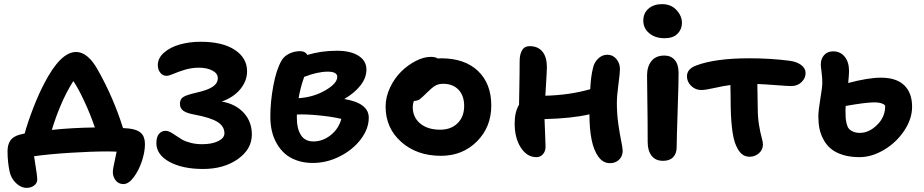

<svg xmlns="http://www.w3.org/2000/svg" viewBox="-20 -760 4424 919"><path d="M570.8 121.1Q547.4 121.1 533.7 103.5Q520 85.9 520 62Q520 50.3 527.8 15.9Q535.6 -18.6 538.1 -34.2Q532.2 -34.2 519 -34.7Q505.9 -35.2 498 -35.2Q418.5 -35.2 317.4 -28.8Q216.3 -22.5 143.1 -12.2Q145 1.5 149.4 28.6Q153.8 55.7 156 73Q158.2 90.3 158.2 99.1Q158.2 116.7 143.3 127.9Q128.4 139.2 107.9 139.2Q80.1 139.2 56.4 116.2Q32.7 93.3 25.9 61Q16.1 14.6 16.1 -36.1Q16.1 -67.4 29.1 -86.9Q42 -106.4 73.2 -115.2Q78.6 -116.7 98.1 -121.1Q112.3 -173.3 138.7 -241.7Q165 -310.1 191.9 -360.8Q269.5 -511.2 344.2 -511.2Q401.4 -511.2 450.2 -421.9Q523.4 -291.5 568.8 -147Q586.4 -145 596.2 -145Q637.2 -140.6 655.5 -122.8Q673.8 -105 673.8 -69.8Q673.8 -33.7 659.4 10.5Q645 54.7 620.4 87.9Q595.7 121.1 570.8 121.1ZM269 -252Q247.6 -201.7 228 -138.2Q323.7 -148.4 434.1 -149.9Q412.6 -212.9 384 -274.4Q355.5 -335.9 331.1 -372.1Q296.9 -318.8 269 -252Z M728.5 -75.2Q728.5 -104 740.7 -118.9Q752.9 -133.8 773.4 -133.8Q784.2 -133.8 796.1 -127.2Q808.1 -120.6 821.3 -111.3Q834.5 -102.1 850.6 -92.5Q866.7 -83 892.1 -76.4Q917.5 -69.8 947.3 -69.8Q994.6 -69.8 1024.4 -84.5Q1054.2 -99.1 1054.2 -122.1Q1054.2 -155.3 1021.5 -176Q988.8 -196.8 913.6 -210.9Q874.5 -217.8 857.9 -229.5Q841.3 -241.2 841.3 -263.2Q841.3 -286.1 857.9 -296.1Q874.5 -306.2 921.4 -316.9Q972.7 -328.1 997.6 -344.5Q1022.5 -360.8 1022.5 -386.2Q1022.5 -408.7 996.3 -422.4Q970.2 -436 932.6 -436Q897.5 -436 865.2 -426.3Q833 -416.5 810.5 -406.7Q788.1 -397 777.3 -397Q758.8 -397 747.1 -412.1Q735.4 -427.2 735.4 -448.2Q735.4 -482.4 765.6 -508.5Q795.9 -534.7 841.8 -547.4Q887.7 -560.1 939.5 -560.1Q1045.4 -560.1 1104 -521.2Q1162.6 -482.4 1162.6 -418.9Q1162.6 -373 1130.6 -333.7Q1098.6 -294.4 1041.5 -273.9Q1107.4 -262.7 1146.5 -220.2Q1185.5 -177.7 1185.5 -116.2Q1185.5 -45.9 1118.4 1.5Q1051.3 48.8 952.1 48.8Q853 48.8 790.8 14.6Q728.5 -19.5 728.5 -75.2Z M1477.1 20Q1435.1 20 1400.6 7.8Q1366.2 -4.4 1343 -25.1Q1319.8 -45.9 1304 -74.2Q1288.1 -102.5 1281 -134.3Q1273.9 -166 1273.9 -201.2Q1273.9 -272 1288.1 -348.9Q1302.2 -425.8 1327.1 -469.2Q1338.4 -490.2 1363.3 -502.7Q1388.2 -515.1 1417 -515.1Q1440.9 -515.1 1451.2 -497.1Q1517.1 -517.1 1592.8 -517.1Q1658.7 -517.1 1696.3 -492.9Q1733.9 -468.8 1733.9 -426.8Q1733.9 -387.7 1705.6 -351.3Q1677.2 -314.9 1627.9 -286.1Q1745.1 -266.6 1745.1 -196.8Q1745.1 -144 1707.3 -93.8Q1669.4 -43.5 1606.9 -11.7Q1544.4 20 1477.1 20ZM1548.8 -417Q1500.5 -417 1436 -392.1Q1417.5 -339.8 1409.2 -290Q1479.5 -294.4 1536.9 -327.4Q1594.2 -360.4 1594.2 -392.1Q1594.2 -417 1548.8 -417ZM1400.9 -193.8Q1400.9 -144 1420.4 -113.5Q1439.9 -83 1480 -83Q1524.9 -83 1563 -113.3Q1601.1 -143.6 1613.8 -190.9Q1571.8 -201.2 1508.8 -207.5Q1445.8 -213.9 1400.9 -211.9Z M2090.8 -14.2Q1975.6 -14.2 1900.6 -80.6Q1825.7 -147 1825.7 -250Q1825.7 -295.9 1846.9 -340.8Q1868.2 -385.7 1900.1 -417.2Q1932.1 -448.7 1970.2 -468.3Q2008.3 -487.8 2042 -487.8Q2064 -487.8 2075.7 -480Q2080.6 -481 2090.8 -481Q2204.1 -481 2267.8 -420.4Q2331.5 -359.9 2331.5 -254.9Q2331.5 -151.9 2262.7 -83Q2193.8 -14.2 2090.8 -14.2ZM1955.6 -248Q1955.6 -198.7 1991.2 -168.9Q2026.9 -139.2 2086.9 -139.2Q2138.7 -139.2 2170.2 -170.2Q2201.7 -201.2 2201.7 -252.9Q2201.7 -302.2 2174.6 -330.6Q2147.5 -358.9 2101.6 -358.9Q2078.1 -358.9 2062.5 -349.4Q2046.9 -339.8 2024.9 -317.9Q1996.6 -289.6 1987.3 -283.7Q1975.6 -276.9 1960.9 -276.9Q1955.6 -260.7 1955.6 -248Z M2547.4 -7.8Q2502.4 -7.8 2472.9 -53.5Q2443.4 -99.1 2443.4 -168.9Q2443.4 -224.1 2464.4 -258.8Q2464.8 -283.7 2465.6 -327.9Q2466.3 -372.1 2466.8 -406.5Q2467.3 -440.9 2467.3 -467.8Q2467.3 -499.5 2478.8 -519.3Q2490.2 -539.1 2514.6 -539.1Q2555.2 -539.1 2576.4 -512.9Q2597.7 -486.8 2597.7 -438Q2597.7 -421.4 2590.3 -301.8Q2706.1 -304.7 2805.2 -333Q2807.6 -391.6 2818.4 -435.1Q2824.2 -461.4 2843.3 -479.7Q2862.3 -498 2887.2 -498Q2913.1 -498 2930.2 -477.8Q2947.3 -457.5 2947.3 -429.2Q2947.3 -409.7 2939.9 -355Q2932.6 -300.3 2932.6 -268.1Q2932.6 -214.4 2939.7 -165.3Q2946.8 -116.2 2953.6 -83.7Q2960.4 -51.3 2960.4 -38.1Q2960.4 -12.7 2943.4 4.2Q2926.3 21 2899.4 21Q2866.7 21 2844.2 -9.8Q2821.8 -40.5 2811.5 -92.3Q2801.3 -144 2801.3 -212.9Q2719.7 -193.4 2586.4 -189.9Q2586.9 -165.5 2589.1 -119.6Q2591.3 -73.7 2591.3 -58.1Q2591.3 -36.1 2578.9 -22Q2566.4 -7.8 2547.4 -7.8Z M3161.1 -577.1Q3115.7 -577.1 3087.4 -601.1Q3059.1 -625 3059.1 -661.1Q3059.1 -697.3 3084.2 -718.8Q3109.4 -740.2 3148.9 -740.2Q3191.4 -740.2 3217.8 -712.2Q3244.1 -684.1 3244.1 -649.9Q3244.1 -620.1 3223.1 -598.6Q3202.1 -577.1 3161.1 -577.1ZM3153.8 9.8Q3117.7 9.8 3098.9 -14.4Q3080.1 -38.6 3080.1 -80.1Q3080.1 -179.7 3078.6 -272.5Q3077.1 -365.2 3077.1 -398.9Q3077.1 -441.4 3098.1 -467.8Q3119.1 -494.1 3160.2 -494.1Q3190.9 -494.1 3209.2 -473.4Q3227.5 -452.6 3228 -413.1Q3228.5 -377.4 3223.6 -232.7Q3218.8 -87.9 3218.8 -55.2Q3218.8 -25.4 3202.1 -7.8Q3185.5 9.8 3153.8 9.8Z M3567.9 -9.8Q3545.4 -9.8 3530 -23.2Q3514.6 -36.6 3502.9 -64Q3477.1 -120.6 3477.1 -287.1Q3477.1 -300.3 3476.6 -322.3Q3476.1 -344.2 3476.1 -353Q3444.3 -349.1 3400.4 -339.1Q3356.4 -329.1 3336.9 -329.1Q3309.1 -329.1 3288.6 -348.6Q3268.1 -368.2 3268.1 -395Q3268.1 -430.2 3313 -446.8Q3404.8 -481 3565.9 -481Q3668.5 -481 3758.8 -469.2Q3793.5 -464.8 3814.7 -449Q3835.9 -433.1 3835.9 -410.2Q3835.9 -385.7 3816.4 -366.9Q3796.9 -348.1 3767.1 -348.1Q3750.5 -348.1 3693.8 -352.5Q3637.2 -356.9 3605 -357.9Q3606.9 -283.7 3606.9 -244.1Q3606.9 -198.2 3613 -161.6Q3619.1 -125 3625.5 -102.5Q3631.8 -80.1 3631.8 -68.8Q3631.8 -43.5 3612.8 -26.6Q3593.8 -9.8 3567.9 -9.8Z M4093.8 -7.8Q4049.3 -7.8 4014.6 -18.6Q3980 -29.3 3958.3 -47.1Q3936.5 -64.9 3922.4 -90.6Q3908.2 -116.2 3902.6 -143.3Q3897 -170.4 3897 -202.1Q3897 -231 3906.5 -287.1Q3916 -343.3 3916 -363.8Q3916 -386.2 3912.4 -414.6Q3908.7 -442.9 3908.7 -451.2Q3908.7 -478.5 3924.6 -496.3Q3940.4 -514.2 3967.8 -514.2Q4002.4 -514.2 4023.2 -488.5Q4043.9 -462.9 4043.9 -419.9Q4043.9 -404.8 4040 -362.8Q4135.7 -388.2 4196.8 -388.2Q4270.5 -388.2 4308.1 -351.8Q4345.7 -315.4 4345.7 -249Q4345.7 -190.9 4308.1 -134.5Q4270.5 -78.1 4211.7 -43Q4152.8 -7.8 4093.8 -7.8ZM4026.9 -230Q4026.9 -209 4027.8 -195.8Q4028.8 -182.6 4032.5 -167.5Q4036.1 -152.3 4043.2 -144Q4050.3 -135.7 4063.5 -129.9Q4076.7 -124 4095.7 -124Q4139.6 -124 4178.2 -162.1Q4216.8 -200.2 4216.8 -251Q4216.8 -258.8 4202.1 -264.4Q4187.5 -270 4164.1 -270Q4124.5 -270 4027.8 -252.9Q4026.9 -244.1 4026.9 -230Z"/></svg>

Font: Shantell Sans Irregular
Style: Regular
Weight: 600
Designer: Stephen Nixon, Anya Danilova, Shantell Martin
Foundry: Arrow Type
Version: Version 1.006;[9816181b4]